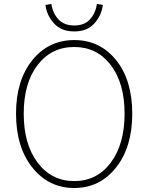

<svg xmlns="http://www.w3.org/2000/svg" viewBox="-20 -943 754 976"><path d="M61.5 -365.2Q61.5 -534.2 144 -636.7Q226.6 -739.3 357.4 -739.3Q488.3 -739.3 570.3 -637.2Q652.3 -535.2 652.3 -365.2Q652.3 -195.3 569.8 -91.3Q487.3 12.7 357.4 12.7Q227.5 12.7 144.5 -91.3Q61.5 -195.3 61.5 -365.2ZM357.4 -704.1Q241.2 -704.1 170.9 -612.3Q100.6 -520.5 100.6 -365.2Q100.6 -210 171.4 -116.2Q242.2 -22.5 357.4 -22.5Q472.7 -22.5 543 -116.2Q613.3 -210 613.3 -365.2Q613.3 -520.5 543 -612.3Q472.7 -704.1 357.4 -704.1ZM210.9 -918 241.2 -922.9Q248 -876 276.9 -844.7Q305.7 -813.5 357.4 -813.5Q409.2 -813.5 437.5 -844.7Q465.8 -876 472.7 -922.9L502.9 -918Q496.1 -864.3 459.5 -823.7Q422.9 -783.2 357.4 -783.2Q292 -783.2 254.9 -823.7Q217.8 -864.3 210.9 -918Z"/></svg>

Font: Gen Shin Gothic ExtraLight
Style: Regular
Weight: 100
Designer: [Source Han Sans]
Ryoko NISHIZUKA  (kana & ideographs); Paul D. Hunt (Latin, Greek & Cyrillic); Wenlong ZHANG  (bopomofo
Version: Version 1.002.20150607